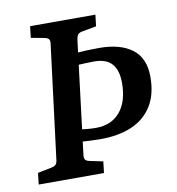

<svg xmlns="http://www.w3.org/2000/svg" viewBox="-69 -632 639 695"><g transform="rotate(-10 250.5 -285.0)"><path d="M18 0 23 -42 72 -52Q85 -54 90.5 -60Q96 -66 97 -80L149 -494Q151 -507 146 -512Q141 -517 130 -519L82 -528L87 -570H327L322 -528L273 -519Q259 -517 254 -511Q249 -505 247 -491L196 -76Q195 -64 199.5 -59Q204 -54 215 -52L263 -42L258 0ZM267 -123Q248 -123 228 -124Q208 -125 189 -127L194 -171Q212 -169 226.5 -167.5Q241 -166 259 -166Q315 -166 347 -204Q379 -242 379 -310Q379 -356 358.5 -380Q338 -404 292 -404Q273 -404 255.5 -403Q238 -402 221 -401L225 -445Q250 -447 272.5 -448Q295 -449 319 -449Q397 -449 440.5 -416Q484 -383 484 -314Q484 -249 457 -206.5Q430 -164 382 -143.5Q334 -123 267 -123Z"/></g></svg>

Font: Yrsa Medium
Style: Italic
Weight: 500
Italic angle: -7.10001°
Designer: Anna Giedrys (Yrsa+Rasa design), David Brezina (Yrsa art-direction, Rasa art-direction, design)
Foundry: Rosetta Type Foundry
Version: Version 2.004